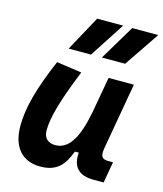

<svg xmlns="http://www.w3.org/2000/svg" viewBox="-118 -883 834 981"><g transform="rotate(15 298.5 -392.5)"><path d="M187 10.3C275.4 10.3 311.5 -34.7 339.4 -109.4H359.9C354 -32.7 390.1 4.9 468.8 4.9H522L541.5 -106.9H518.1C481.9 -106.9 472.7 -120.6 480.5 -166.5L542 -517.6H408.2L374 -325.2V-325.7C347.7 -189.5 305.7 -115.2 233.4 -115.2C193.8 -115.2 171.4 -137.7 171.4 -176.8C171.4 -246.1 200.2 -345.2 266.1 -508.3L133.3 -527.3C64.9 -367.7 36.1 -259.3 36.1 -164.6C36.1 -53.7 90.8 10.3 187 10.3ZM348.1 -609.4H471.2L596.7 -794.9H459ZM172.4 -609.4H290.5L411.1 -794.9H273.4Z"/></g></svg>

Font: Cascadia Mono PL
Style: Bold Italic
Weight: 700
Italic angle: -10°
Monospace: yes
Designer: Aaron Bell
Foundry: Saja Typeworks
Version: Version 2404.023